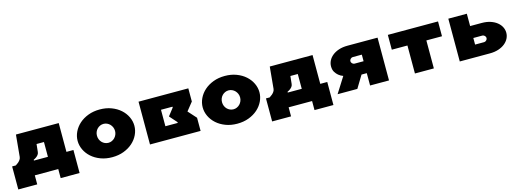

<svg xmlns="http://www.w3.org/2000/svg" viewBox="-7 -1347 6068 2254"><g transform="rotate(-15 3027.5 -220.0)"><path d="M455 -170V-350H365L355 -255Q353 -236 342 -222Q331 -208 318 -199Q303 -188 285 -180V-170ZM65 -170Q83 -181 98 -194Q111 -205 122 -220.5Q133 -236 135 -255L160 -520H680V-170H765V110H535V0H250V110H20V-170Z M1185 -375Q1162 -375 1142 -366Q1122 -357 1107 -341.5Q1092 -326 1083.5 -305Q1075 -284 1075 -260Q1075 -236 1083.5 -215Q1092 -194 1107 -178.5Q1122 -163 1142 -154Q1162 -145 1185 -145Q1207 -145 1227 -154Q1247 -163 1262 -178.5Q1277 -194 1286 -215Q1295 -236 1295 -260Q1295 -284 1286 -305Q1277 -326 1262 -341.5Q1247 -357 1227 -366Q1207 -375 1185 -375ZM1185 -550Q1262 -550 1325.5 -526Q1389 -502 1434.5 -461.5Q1480 -421 1505 -368.5Q1530 -316 1530 -260Q1530 -204 1505 -151.5Q1480 -99 1434.5 -58.5Q1389 -18 1325.5 6Q1262 30 1185 30Q1108 30 1044.5 6Q981 -18 935.5 -58.5Q890 -99 865 -151.5Q840 -204 840 -260Q840 -316 865 -368.5Q890 -421 935.5 -461.5Q981 -502 1044.5 -526Q1108 -550 1185 -550Z M1650 0V-520H2255V-360L2175 -260L2265 -160V0ZM1880 -360V-160H2030V-170L1950 -260L2020 -350V-360Z M2705 -375Q2682 -375 2662 -366Q2642 -357 2627 -341.5Q2612 -326 2603.5 -305Q2595 -284 2595 -260Q2595 -236 2603.5 -215Q2612 -194 2627 -178.5Q2642 -163 2662 -154Q2682 -145 2705 -145Q2727 -145 2747 -154Q2767 -163 2782 -178.5Q2797 -194 2806 -215Q2815 -236 2815 -260Q2815 -284 2806 -305Q2797 -326 2782 -341.5Q2767 -357 2747 -366Q2727 -375 2705 -375ZM2705 -550Q2782 -550 2845.5 -526Q2909 -502 2954.5 -461.5Q3000 -421 3025 -368.5Q3050 -316 3050 -260Q3050 -204 3025 -151.5Q3000 -99 2954.5 -58.5Q2909 -18 2845.5 6Q2782 30 2705 30Q2628 30 2564.5 6Q2501 -18 2455.5 -58.5Q2410 -99 2385 -151.5Q2360 -204 2360 -260Q2360 -316 2385 -368.5Q2410 -421 2455.5 -461.5Q2501 -502 2564.5 -526Q2628 -550 2705 -550Z M3540 -170V-350H3450L3440 -255Q3438 -236 3427 -222Q3416 -208 3403 -199Q3388 -188 3370 -180V-170ZM3150 -170Q3168 -181 3183 -194Q3196 -205 3207 -220.5Q3218 -236 3220 -255L3245 -520H3765V-170H3850V110H3620V0H3335V110H3105V-170Z M4555 -520V0H4325V-150H4261L4170 0H3930L4050 -190Q4019 -201 3995 -221Q3974 -238 3957 -265.5Q3940 -293 3940 -335Q3940 -371 3956.5 -404Q3973 -437 4005 -463Q4037 -489 4083.5 -504.5Q4130 -520 4190 -520ZM4325 -375H4215Q4200 -375 4187.5 -362.5Q4175 -350 4175 -335Q4175 -320 4187.5 -307.5Q4200 -295 4215 -295H4325Z M4870 -340H4680V-520H5290V-340H5100V0H4870Z M5640 -145H5750Q5765 -145 5777.5 -157.5Q5790 -170 5790 -185Q5790 -200 5777.5 -212.5Q5765 -225 5750 -225H5640ZM5415 0V-520H5640V-370H5780Q5840 -370 5886.5 -354.5Q5933 -339 5965 -313Q5997 -287 6013.5 -254Q6030 -221 6030 -185Q6030 -149 6013.5 -116Q5997 -83 5965 -57Q5933 -31 5886.5 -15.5Q5840 0 5780 0Z"/></g></svg>

Font: Imperial One
Style: Regular
Weight: 400
Designer: Jovanny Lemonad
Foundry: Jovanny Lemonad
Version: Version 1.000